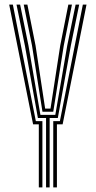

<svg xmlns="http://www.w3.org/2000/svg" viewBox="-20 -820 419 840"><path d="M181.5 0V-303.8H145.8L88.8 -620.8L52.2 -800H68L104.5 -620.8L156.8 -317.5H222L274.2 -620.8L310.8 -800H326.5L290 -620.8L233 -303.8H197.2V0ZM149.8 0V-276H124.8L20.2 -800H36.2L136.8 -290H165.5V0ZM213 0V-290H242L342.5 -800H358.5L254 -276H229V0ZM165.8 -331.2 120 -620.8 83.8 -800H99.8L135.5 -620.8L177.5 -345H201L243.5 -620.8L279 -800H294.8L259 -620.8L213 -331.2Z"/></svg>

Font: Big Shoulders Inline Text
Style: Regular
Weight: 400
Designer: Patric King
Foundry: XO Type Co
Version: Version 1.000